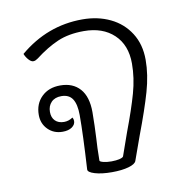

<svg xmlns="http://www.w3.org/2000/svg" viewBox="-70 -656 729 734"><g transform="rotate(-10 294.0 -288.5)"><path d="M215 -18Q223 -151 223 -227Q223 -269 209.5 -290Q196 -311 166 -311Q141 -311 127 -296.5Q113 -282 113 -259Q113 -237 125.5 -224.5Q138 -212 160 -212Q178 -212 194 -223Q198 -217 198 -209Q198 -195 184.5 -185.5Q171 -176 148 -176Q114 -176 91.5 -198.5Q69 -221 69 -255Q69 -298 96.5 -325Q124 -352 169 -352Q218 -352 245.5 -321Q273 -290 273 -230Q273 -204 272 -177.5Q271 -151 270 -129Q269 -113 268 -91Q267 -69 267 -43Q267 -39 280.5 -35.5Q294 -32 312 -32Q331 -32 344.5 -35.5Q358 -39 359 -44Q361 -51 390 -132Q421 -214 437.5 -272.5Q454 -331 454 -387Q454 -459 410.5 -500Q367 -541 294 -541Q235 -541 192 -522.5Q149 -504 102 -468Q97 -465 93.5 -463Q90 -461 84 -461Q76 -461 66.5 -471.5Q57 -482 52 -495Q160 -586 296 -586Q356 -586 404 -563Q452 -540 480 -496Q508 -452 508 -392Q508 -334 489.5 -269.5Q471 -205 435 -110L402 -18Q398 -6 372 1.5Q346 9 307 9Q267 9 240.5 1Q214 -7 215 -18Z"/></g></svg>

Font: Krub Light
Style: Italic
Weight: 300
Italic angle: -8°
Designer: Ekaluck Peanpanawate
Foundry: Cadson Demak Co.,Ltd.
Version: Version 1.000; ttfautohint (v1.6)